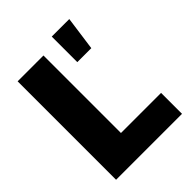

<svg xmlns="http://www.w3.org/2000/svg" viewBox="-211 -860 975 975"><g transform="rotate(-45 277.0 -372.5)"><path d="M47.9 -707H233.4V-150.4H521.5V0H47.9ZM331.1 -745.1H457L431.6 -561.5H331.1Z"/></g></svg>

Font: Pretendard GOV Black
Style: Regular
Weight: 900
Designer: Base glyphs from Inter by Rasmus Andersson; Hangeul glyphs from Noto Sans CJK(Source Han Sans) by Jang Soo-young and Kan
Foundry: Kil Hyung-jin
Version: Version 1.309